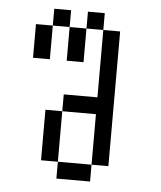

<svg xmlns="http://www.w3.org/2000/svg" viewBox="-48 -667 596 710"><g transform="rotate(5 250.0 -312.5)"><path d="M187.5 -62.5V0H312.5V-62.5ZM187.5 -62.5V-250H125V-62.5ZM312.5 -62.5H375Q375 -62.5 375 -562.5H312.5Q312.5 -562.5 312.5 -312.5H187.5V-250H312.5ZM62.5 -562.5Q62.5 -562.5 62.5 -437.5H125Q125 -437.5 125 -562.5ZM187.5 -562.5Q187.5 -562.5 187.5 -437.5H250Q250 -437.5 250 -562.5ZM125 -562.5H187.5V-625H125ZM250 -562.5H312.5V-625H250Z"/></g></svg>

Font: Unifont
Style: Regular
Weight: 500
Version: Version 15.1.04